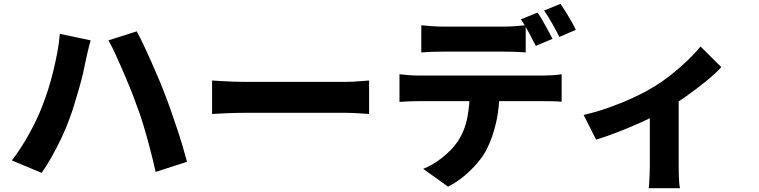

<svg xmlns="http://www.w3.org/2000/svg" viewBox="-20 -893 3970 1004"><path d="M199 -333Q216 -376 231 -422.5Q246 -469 258 -518.5Q270 -568 279.5 -617.5Q289 -667 293 -716L454 -682Q450 -667 444.5 -646.5Q439 -626 435 -606.5Q431 -587 428 -575Q423 -548 414.5 -511Q406 -474 394 -433Q382 -392 370 -351.5Q358 -311 345 -277Q328 -228 303 -175Q278 -122 250.5 -73.5Q223 -25 198 11L42 -54Q89 -115 131 -190.5Q173 -266 199 -333ZM692 -349Q678 -389 659.5 -434.5Q641 -480 621 -526Q601 -572 582.5 -612.5Q564 -653 547 -682L695 -729Q711 -700 731 -658Q751 -616 771.5 -569.5Q792 -523 811 -478Q830 -433 843 -398Q856 -366 871.5 -321Q887 -276 903.5 -227.5Q920 -179 934 -132Q948 -85 958 -47L794 6Q780 -56 764 -117Q748 -178 730.5 -237Q713 -296 692 -349Z M1089 -472Q1108 -471 1138 -469Q1168 -467 1199.5 -466Q1231 -465 1256 -465Q1284 -465 1321.5 -465Q1359 -465 1402.5 -465Q1446 -465 1491.5 -465Q1537 -465 1581.5 -465Q1626 -465 1666 -465Q1706 -465 1738 -465Q1770 -465 1790 -465Q1825 -465 1857 -468Q1889 -471 1910 -472V-297Q1892 -298 1856.5 -300.5Q1821 -303 1790 -303Q1770 -303 1737.5 -303Q1705 -303 1665 -303Q1625 -303 1580.5 -303Q1536 -303 1490.5 -303Q1445 -303 1402 -303Q1359 -303 1321 -303Q1283 -303 1256 -303Q1213 -303 1166 -301Q1119 -299 1089 -297Z M2183 -761Q2209 -758 2239.5 -756Q2270 -754 2295 -754Q2314 -754 2347 -754Q2380 -754 2419 -754Q2458 -754 2496.5 -754Q2535 -754 2567 -754Q2599 -754 2617 -754Q2644 -754 2673 -756Q2702 -758 2729 -761V-619Q2702 -621 2673.5 -622Q2645 -623 2617 -623Q2599 -623 2567 -623Q2535 -623 2496.5 -623Q2458 -623 2419 -623Q2380 -623 2347 -623Q2314 -623 2295 -623Q2269 -623 2238 -622Q2207 -621 2183 -619ZM2069 -505Q2091 -502 2117.5 -500Q2144 -498 2167 -498Q2181 -498 2220 -498Q2259 -498 2314 -498Q2369 -498 2432 -498Q2495 -498 2558 -498Q2621 -498 2676.5 -498Q2732 -498 2770.5 -498Q2809 -498 2822 -498Q2838 -498 2867.5 -499.5Q2897 -501 2917 -505V-361Q2898 -363 2871 -363.5Q2844 -364 2822 -364Q2809 -364 2770.5 -364Q2732 -364 2676.5 -364Q2621 -364 2558 -364Q2495 -364 2432 -364Q2369 -364 2314 -364Q2259 -364 2220 -364Q2181 -364 2167 -364Q2145 -364 2117 -363Q2089 -362 2069 -360ZM2592 -427Q2592 -328 2574 -251Q2556 -174 2525 -112Q2507 -77 2476.5 -41Q2446 -5 2407 27.5Q2368 60 2323 83L2193 -10Q2244 -30 2293 -69Q2342 -108 2372 -151Q2410 -208 2423.5 -277Q2437 -346 2437 -426ZM2791 -827Q2804 -809 2818.5 -783.5Q2833 -758 2846.5 -733Q2860 -708 2869 -690L2782 -653Q2766 -684 2745 -723.5Q2724 -763 2704 -792ZM2911 -873Q2924 -854 2939.5 -829Q2955 -804 2969 -779.5Q2983 -755 2991 -737L2905 -700Q2889 -732 2867 -771Q2845 -810 2825 -838Z M3032 -292Q3098 -307 3165.5 -331Q3233 -355 3292 -382.5Q3351 -410 3390 -434Q3440 -463 3488 -501Q3536 -539 3576.5 -578Q3617 -617 3643 -650L3752 -542Q3723 -510 3673.5 -469.5Q3624 -429 3567.5 -389Q3511 -349 3456 -316Q3422 -296 3376.5 -274Q3331 -252 3282.5 -231.5Q3234 -211 3186 -193Q3138 -175 3097 -163ZM3378 -346 3529 -373V-23Q3529 -5 3529.5 18Q3530 41 3531.5 61Q3533 81 3536 91H3372Q3374 81 3375 61Q3376 41 3377 18Q3378 -5 3378 -23Z"/></svg>

Font: Noto Sans JP ExtraBold
Style: Regular
Weight: 800
Designer: Ryoko NISHIZUKA  (kana, bopomofo & ideographs); Paul D. Hunt (Latin, Greek & Cyrillic); Sandoll Communications , Soo-you
Foundry: Adobe
Version: Version 2.004-H2;hotconv 1.0.118;makeotfexe 2.5.65603